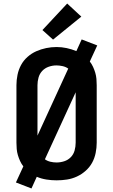

<svg xmlns="http://www.w3.org/2000/svg" viewBox="-20 -1012 640 1086"><path d="M158 54 70 20 112 -71Q101 -85 93.5 -101.5Q86 -118 81 -135Q76 -152 74.5 -169.5Q73 -187 73 -205V-530Q73 -559 79 -588.5Q85 -618 99 -644Q113 -670 135.5 -690Q158 -710 185 -722Q212 -734 241 -740Q270 -746 300 -746Q329 -746 357 -740Q385 -734 412 -723L442 -789L530 -755L488 -664Q499 -650 506.5 -633.5Q514 -617 519 -600Q524 -583 525.5 -565.5Q527 -548 527 -530V-205Q527 -176 521 -146.5Q515 -117 501 -91.5Q487 -66 464.5 -46Q442 -26 415 -13.5Q388 -1 359 3.5Q330 8 300 8Q271 8 242.5 3.5Q214 -1 188 -12ZM192 -245 366 -624Q352 -634 334 -638Q316 -642 299 -642Q277 -642 255.5 -634.5Q234 -627 219 -611Q204 -595 198 -573.5Q192 -552 192 -530ZM300 -93Q322 -93 343.5 -100Q365 -107 380.5 -123Q396 -139 402 -161Q408 -183 408 -205V-490L234 -111Q248 -101 265.5 -97Q283 -93 300 -93ZM280 -788 220 -842 360 -992 440 -918Z"/></svg>

Font: Iosevka Curly Extended
Style: Bold
Weight: 700
Width: 7
Monospace: yes
Designer: Belleve Invis
Foundry: Belleve Invis
Version: Version 11.1.0; ttfautohint (v1.8.3)